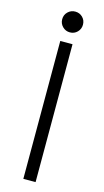

<svg xmlns="http://www.w3.org/2000/svg" viewBox="-134 -925 526 968"><g transform="rotate(15 129.0 -441.0)"><path d="M96.7 -719.7H160.6V0H96.7ZM77.6 -828.1Q77.6 -851.1 93.5 -866.7Q109.4 -882.3 131.8 -882.3Q154.8 -882.3 170.4 -866.7Q186 -851.1 186 -828.1Q186 -805.7 170.4 -789.8Q154.8 -773.9 131.8 -773.9Q109.4 -773.9 93.5 -789.8Q77.6 -805.7 77.6 -828.1Z"/></g></svg>

Font: Reddit Sans Light
Style: Regular
Weight: 300
Designer: Stephen Hutchings
Foundry: Reddit
Version: Version 1.013